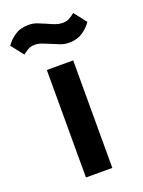

<svg xmlns="http://www.w3.org/2000/svg" viewBox="-187 -810 652 876"><g transform="rotate(-20 139.0 -372.0)"><path d="M74 0V-522H202V0ZM214 -604Q191 -604 172.5 -611Q154 -618 136 -626Q113 -636 95.5 -642.5Q78 -649 61 -649Q44 -649 31 -642.5Q18 -636 2 -623L-45 -683Q-28 -708 -1 -726Q26 -744 64 -744Q87 -744 105.5 -737Q124 -730 142 -722Q165 -711 182.5 -705Q200 -699 217 -699Q234 -699 247 -705.5Q260 -712 276 -725L323 -665Q306 -640 279 -622Q252 -604 214 -604Z"/></g></svg>

Font: IBM Plex Sans SmBld
Style: Regular
Weight: 600
Designer: Mike Abbink, Paul van der Laan, Pieter van Rosmalen
Foundry: Bold Monday
Version: Version 3.005